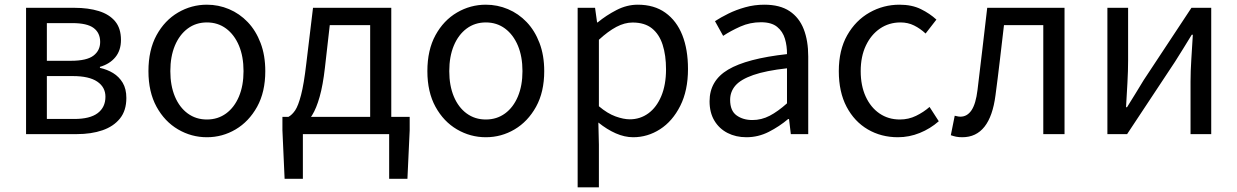

<svg xmlns="http://www.w3.org/2000/svg" viewBox="-20 -577 5323 826"><path d="M92.1 0V-543.4H300.1Q359.9 -543.4 405.1 -529.4Q450.2 -515.4 475.3 -485.3Q500.4 -455.3 500.4 -405.2Q500.4 -360.4 476.3 -331Q452.2 -301.6 409.9 -289.4V-285Q441 -278.2 466.6 -262.7Q492.2 -247.1 507.9 -220.9Q523.6 -194.7 523.6 -155.5Q523.6 -101.3 496.1 -67.2Q468.6 -33 420.7 -16.5Q372.8 0 309.7 0ZM181.6 -315.5H285Q352.9 -315.5 381.9 -337.5Q410.9 -359.5 410.9 -396.6Q410.9 -435.6 382.8 -456.6Q354.8 -477.6 291.1 -477.6H181.6ZM181.6 -65.2H299.4Q367.3 -65.2 400.4 -90.4Q433.6 -115.6 433.6 -160.8Q433.6 -202 398.4 -225.9Q363.2 -249.7 293.6 -249.7H181.6Z M870.1 13.4Q803.6 13.4 746 -20.3Q688.4 -54 653.5 -117.6Q618.6 -181.2 618.6 -271Q618.6 -361.9 653.5 -425.7Q688.4 -489.4 746 -523.1Q803.6 -556.8 870.1 -556.8Q919.9 -556.8 965.3 -537.7Q1010.7 -518.6 1045.8 -481.9Q1080.8 -445.3 1101 -392.1Q1121.3 -338.9 1121.3 -271Q1121.3 -181.2 1086.1 -117.6Q1050.8 -54 993.7 -20.3Q936.7 13.4 870.1 13.4ZM870.1 -62.9Q917.2 -62.9 952.7 -88.9Q988.2 -114.9 1008 -161.8Q1027.7 -208.7 1027.7 -271Q1027.7 -333.8 1008 -380.8Q988.2 -427.8 952.7 -454.2Q917.2 -480.5 870.1 -480.5Q823.1 -480.5 787.6 -454.2Q752.1 -427.8 732.4 -380.8Q712.8 -333.8 712.8 -271Q712.8 -208.7 732.4 -161.8Q752.1 -114.9 787.6 -88.9Q823.1 -62.9 870.1 -62.9Z M1283 0V192.1H1204.4L1195 -16.5V-74.3H1742.5V-16.5L1732.8 192.1H1654.2V0ZM1572.5 -27.6V-469H1398.7L1377.8 -285.3Q1369.2 -210 1355.1 -160.5Q1341.1 -111 1323.1 -81.9Q1305.2 -52.8 1284.6 -39.1Q1264 -25.4 1242.5 -20.8L1221 -74.3Q1236.8 -83 1250 -102.5Q1263.1 -122 1275.2 -168.5Q1287.4 -214.9 1297.6 -302.5L1326.6 -543.4H1663.3V-27.6Z M2070.1 13.4Q2003.6 13.4 1946 -20.3Q1888.4 -54 1853.5 -117.6Q1818.6 -181.2 1818.6 -271Q1818.6 -361.9 1853.5 -425.7Q1888.4 -489.4 1946 -523.1Q2003.6 -556.8 2070.1 -556.8Q2119.9 -556.8 2165.3 -537.7Q2210.7 -518.6 2245.8 -481.9Q2280.8 -445.3 2301 -392.1Q2321.3 -338.9 2321.3 -271Q2321.3 -181.2 2286.1 -117.6Q2250.8 -54 2193.7 -20.3Q2136.7 13.4 2070.1 13.4ZM2070.1 -62.9Q2117.2 -62.9 2152.7 -88.9Q2188.2 -114.9 2208 -161.8Q2227.7 -208.7 2227.7 -271Q2227.7 -333.8 2208 -380.8Q2188.2 -427.8 2152.7 -454.2Q2117.2 -480.5 2070.1 -480.5Q2023.1 -480.5 1987.6 -454.2Q1952.1 -427.8 1932.4 -380.8Q1912.8 -333.8 1912.8 -271Q1912.8 -208.7 1932.4 -161.8Q1952.1 -114.9 1987.6 -88.9Q2023.1 -62.9 2070.1 -62.9Z M2465.1 229V-543.4H2540L2548.7 -480.5H2551.1Q2588.2 -511.1 2632.5 -533.9Q2676.9 -556.8 2723.9 -556.8Q2794.4 -556.8 2842.5 -522.3Q2890.7 -487.8 2915.3 -426.1Q2939.8 -364.3 2939.8 -280Q2939.8 -187.5 2906.5 -121.5Q2873.3 -55.6 2819.7 -21.1Q2766.1 13.4 2703.9 13.4Q2667.3 13.4 2629.2 -3.3Q2591.1 -20 2554.2 -49.9L2556.5 45.2V229ZM2689.3 -63.7Q2734 -63.7 2769.3 -89.4Q2804.6 -115.2 2824.9 -163.6Q2845.3 -212 2845.3 -278.8Q2845.3 -339.2 2830.7 -384.5Q2816.1 -429.8 2784.8 -454.9Q2753.5 -480.1 2701.4 -480.1Q2667.3 -480.1 2631.6 -461.3Q2596 -442.4 2556.5 -405.9V-119.9Q2593.4 -88.7 2628 -76.2Q2662.6 -63.7 2689.3 -63.7Z M3191.2 13.4Q3145.9 13.4 3110.1 -4.9Q3074.2 -23.2 3053.4 -57.9Q3032.6 -92.5 3032.6 -141.3Q3032.6 -230.1 3112.5 -277.5Q3192.3 -325 3365.7 -344.2Q3366.1 -379.4 3356.8 -410.5Q3347.5 -441.7 3323.2 -461.5Q3298.9 -481.3 3254 -481.3Q3206.6 -481.3 3165.1 -462.8Q3123.7 -444.3 3091 -422.7L3055.9 -486Q3081 -502.3 3113.8 -518.5Q3146.6 -534.7 3185.9 -545.7Q3225.1 -556.8 3268.5 -556.8Q3335.2 -556.8 3376.8 -529.1Q3418.3 -501.4 3437.7 -451.5Q3457.1 -401.6 3457.1 -334V0H3382.2L3374.5 -64.9H3370.7Q3332.6 -32.7 3287.3 -9.7Q3241.9 13.4 3191.2 13.4ZM3216.8 -60.6Q3256 -60.6 3291.3 -79Q3326.5 -97.4 3365.7 -132.4V-283.2Q3274.7 -273.1 3220.8 -254.3Q3167 -235.5 3144 -209.1Q3121.1 -182.6 3121.1 -147.4Q3121.1 -100.4 3148.9 -80.5Q3176.6 -60.6 3216.8 -60.6Z M3842.9 13.4Q3770.9 13.4 3713.3 -20.3Q3655.7 -54 3622.1 -117.6Q3588.6 -181.2 3588.6 -271Q3588.6 -361.9 3624.9 -425.7Q3661.2 -489.4 3720.9 -523.1Q3780.5 -556.8 3849.8 -556.8Q3903 -556.8 3941.6 -537.8Q3980.1 -518.9 4008.5 -492.7L3962 -432.8Q3938.8 -454.3 3912.4 -467.4Q3886.1 -480.5 3854.1 -480.5Q3804.7 -480.5 3765.9 -454.2Q3727.2 -427.8 3705 -380.8Q3682.8 -333.8 3682.8 -271Q3682.8 -208.7 3704.2 -161.8Q3725.7 -114.9 3763.6 -88.9Q3801.5 -62.9 3851.3 -62.9Q3888.7 -62.9 3921 -78.7Q3953.3 -94.4 3979 -116.9L4018.7 -55.4Q3982.2 -23.3 3936.9 -5Q3891.6 13.4 3842.9 13.4Z M4119.8 13.4Q4104.6 13.4 4093.3 11.1Q4082 8.8 4070.5 4.7L4087.3 -79.1Q4093.1 -78.1 4098.9 -76.6Q4104.6 -75.1 4112 -75.1Q4141.1 -75.1 4159.7 -102.9Q4178.2 -130.6 4185.4 -190.5Q4196.4 -279 4206.5 -367.2Q4216.5 -455.5 4227.1 -543.4H4559.7V0H4468.3V-469H4299.2Q4290.3 -393.4 4281.6 -318.5Q4272.9 -243.6 4262.7 -167.3Q4251.1 -77.2 4215.4 -31.9Q4179.7 13.4 4119.8 13.4Z M4744.1 0V-543.4H4833.2V-316.1Q4833.2 -273.5 4830.3 -220.9Q4827.4 -168.3 4824.3 -115.7H4828.5Q4844.3 -141.1 4864.8 -174.2Q4885.4 -207.3 4900.2 -232.3L5105.7 -543.4H5190.8V0H5101.8V-226.7Q5101.8 -269.9 5105.2 -322.5Q5108.5 -375.1 5111.7 -427.7H5107.1Q5091.9 -402.7 5071.2 -369.2Q5050.6 -335.7 5034.8 -311.1L4828.9 0Z"/></svg>

Font: Noto Sans TC Thin
Style: Regular
Weight: 100
Designer: Ryoko NISHIZUKA 西塚涼子 (kana, bopomofo & ideographs); Paul D. Hunt (Latin, Greek & Cyrillic); Sandoll Communications 산돌커뮤니
Foundry: Adobe
Version: Version 2.004-H2;hotconv 1.0.118;makeotfexe 2.5.65603